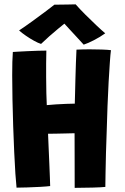

<svg xmlns="http://www.w3.org/2000/svg" viewBox="-20 -886 587 905"><path d="M58 -1.5Q55.5 -23.5 52.5 -67.2Q49.5 -111 47 -168.5Q44.5 -226 42.2 -289.8Q40 -353.5 38.8 -415.8Q37.5 -478 37.5 -530.5Q37.5 -565.5 38.2 -593.8Q39 -622 40.5 -641Q45.5 -641.5 64.5 -642.5Q83.5 -643.5 109 -644.8Q134.5 -646 159 -646.8Q183.5 -647.5 198.5 -647.5Q197.5 -621 197.5 -587.2Q197.5 -553.5 197.5 -524Q197.5 -486.5 198.5 -446.5Q199.5 -406.5 200.5 -390.5Q218.5 -392.5 243.8 -394Q269 -395.5 293.2 -396.5Q317.5 -397.5 332.5 -397.5Q333 -413 333.8 -444.5Q334.5 -476 335.5 -514.2Q336.5 -552.5 337.8 -589.2Q339 -626 340.5 -652Q352 -652.5 368.5 -653Q385 -653.5 400.5 -653.5Q432 -653.5 460.2 -652.5Q488.5 -651.5 503 -649.5Q500.5 -632 497.8 -592.2Q495 -552.5 492 -499.5Q489 -446.5 486.8 -386.8Q484.5 -327 483 -269Q481 -215.5 479.5 -164.2Q478 -113 477.5 -71.5Q477 -30 476.5 -5Q459.5 -3 416.8 -1.8Q374 -0.5 332 -0.5Q332 -69.5 331.8 -135.8Q331.5 -202 331.5 -258Q314.5 -257.5 291 -257Q267.5 -256.5 244.8 -256Q222 -255.5 206.5 -255.5Q207.5 -228.5 209.2 -191Q211 -153.5 212.5 -115.5Q214 -77.5 215.2 -48.2Q216.5 -19 216.5 -9Q201 -7 169.8 -5.2Q138.5 -3.5 106.8 -2.5Q75 -1.5 58 -1.5ZM336.5 -865.5Q355 -844.5 382.2 -817.2Q409.5 -790 435.5 -765.5Q461.5 -741 476 -729Q451 -711 423.2 -696.8Q395.5 -682.5 374.5 -675.5Q359.5 -692 341.8 -711.2Q324 -730.5 308.2 -747.5Q292.5 -764.5 283.5 -774.5Q272 -765.5 252.8 -749.5Q233.5 -733.5 212.2 -714.8Q191 -696 173.5 -679Q160 -683 140.5 -693.8Q121 -704.5 101.8 -717.8Q82.5 -731 70 -742.5Q100 -762.5 135 -787.8Q170 -813 198.2 -834.5Q226.5 -856 236.5 -864Q245 -864 264.8 -864.2Q284.5 -864.5 305 -864.8Q325.5 -865 336.5 -865.5Z"/></svg>

Font: Grandstander
Style: Bold
Weight: 700
Designer: Tyler Finck
Foundry: Etcetera Type Co
Version: Version 1.200; ttfautohint (v1.8.3)